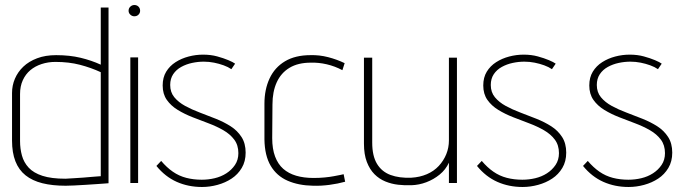

<svg xmlns="http://www.w3.org/2000/svg" viewBox="-20 -730 2731 766"><path d="M413 1V-700H382V-472Q345 -489 301.5 -499.5Q258 -510 204 -510Q161 -510 128 -497.5Q95 -485 73 -464Q51 -443 39.5 -416Q28 -389 28 -359V-169Q28 -121 41.5 -86.5Q55 -52 82 -30.5Q109 -9 149 1Q189 11 242 11Q254 11 275 10Q296 9 320 7.5Q344 6 365.5 4.5Q387 3 400.5 2Q414 1 413 1ZM382 -442V-27Q383 -27 373.5 -26.5Q364 -26 348 -24.5Q332 -23 313 -21.5Q294 -20 275 -19Q256 -18 241 -17Q185 -17 149.5 -28.5Q114 -40 94.5 -61Q75 -82 67.5 -109.5Q60 -137 60 -167V-355Q60 -386 71 -410Q82 -434 101 -450Q120 -466 146 -474.5Q172 -483 201 -483Q255 -483 299 -471.5Q343 -460 382 -442Z M500 0H531V-501H500ZM516 -710Q507 -710 500 -703.5Q493 -697 493 -687Q493 -678 500 -671.5Q507 -665 516 -665Q526 -665 532.5 -671.5Q539 -678 539 -687Q539 -697 532.5 -703.5Q526 -710 516 -710Z M903 -454 918 -476Q910 -482 891 -490Q872 -498 846.5 -505Q821 -512 790 -512Q761 -512 732.5 -504.5Q704 -497 680.5 -482Q657 -467 643 -444Q629 -421 629 -389Q629 -355 645.5 -331.5Q662 -308 689 -291.5Q716 -275 748 -262.5Q780 -250 812 -238Q844 -226 871 -210.5Q898 -195 914.5 -173Q931 -151 931 -119Q931 -92 917.5 -72Q904 -52 883 -38.5Q862 -25 836.5 -19Q811 -13 785 -13Q752 -13 723 -20.5Q694 -28 669.5 -45Q645 -62 623 -88L604 -68Q639 -25 685 -4.5Q731 16 786 16Q817 16 848 7.5Q879 -1 904 -17.5Q929 -34 944.5 -60Q960 -86 960 -121Q960 -158 943.5 -183.5Q927 -209 900.5 -226Q874 -243 841.5 -256Q809 -269 777 -281Q745 -293 718.5 -307.5Q692 -322 675.5 -342Q659 -362 659 -391Q659 -416 671 -434Q683 -452 703 -463Q723 -474 746.5 -479Q770 -484 793 -484Q814 -484 834 -480Q854 -476 872 -469.5Q890 -463 903 -454Z M1346 -450 1355 -478Q1324 -493 1289 -502Q1254 -511 1219 -510Q1158 -510 1117 -485.5Q1076 -461 1055.5 -417Q1035 -373 1035 -316V-174Q1036 -109 1060 -68.5Q1084 -28 1127.5 -9Q1171 10 1229 11Q1261 12 1294.5 7.5Q1328 3 1357 -5L1351 -35Q1348 -34 1337.5 -32Q1327 -30 1311.5 -27Q1296 -24 1275 -22Q1254 -20 1231 -20Q1192 -20 1161.5 -29Q1131 -38 1110 -56.5Q1089 -75 1077.5 -105.5Q1066 -136 1066 -179L1067 -313Q1067 -364 1084 -401.5Q1101 -439 1135 -459.5Q1169 -480 1220 -480Q1251 -481 1283.5 -473.5Q1316 -466 1346 -450Z M1771 -81V0H1803V-500H1771V-170Q1771 -141 1760.5 -115Q1750 -89 1730.5 -68Q1711 -47 1683 -35Q1655 -23 1621 -21Q1573 -19 1538 -32Q1503 -45 1484 -76.5Q1465 -108 1465 -161V-500H1432V-157Q1432 -114 1443.5 -84Q1455 -54 1474 -35Q1493 -16 1517.5 -6Q1542 4 1568.5 7Q1595 10 1621 9Q1652 8 1681 -3Q1710 -14 1734 -33.5Q1758 -53 1771 -81Z M2182 -454 2197 -476Q2189 -482 2170 -490Q2151 -498 2125.5 -505Q2100 -512 2069 -512Q2040 -512 2011.5 -504.5Q1983 -497 1959.5 -482Q1936 -467 1922 -444Q1908 -421 1908 -389Q1908 -355 1924.5 -331.5Q1941 -308 1968 -291.5Q1995 -275 2027 -262.5Q2059 -250 2091 -238Q2123 -226 2150 -210.5Q2177 -195 2193.5 -173Q2210 -151 2210 -119Q2210 -92 2196.5 -72Q2183 -52 2162 -38.5Q2141 -25 2115.5 -19Q2090 -13 2064 -13Q2031 -13 2002 -20.5Q1973 -28 1948.5 -45Q1924 -62 1902 -88L1883 -68Q1918 -25 1964 -4.5Q2010 16 2065 16Q2096 16 2127 7.5Q2158 -1 2183 -17.5Q2208 -34 2223.5 -60Q2239 -86 2239 -121Q2239 -158 2222.5 -183.5Q2206 -209 2179.5 -226Q2153 -243 2120.5 -256Q2088 -269 2056 -281Q2024 -293 1997.5 -307.5Q1971 -322 1954.5 -342Q1938 -362 1938 -391Q1938 -416 1950 -434Q1962 -452 1982 -463Q2002 -474 2025.5 -479Q2049 -484 2072 -484Q2093 -484 2113 -480Q2133 -476 2151 -469.5Q2169 -463 2182 -454Z M2605 -454 2620 -476Q2612 -482 2593 -490Q2574 -498 2548.5 -505Q2523 -512 2492 -512Q2463 -512 2434.5 -504.5Q2406 -497 2382.5 -482Q2359 -467 2345 -444Q2331 -421 2331 -389Q2331 -355 2347.5 -331.5Q2364 -308 2391 -291.5Q2418 -275 2450 -262.5Q2482 -250 2514 -238Q2546 -226 2573 -210.5Q2600 -195 2616.5 -173Q2633 -151 2633 -119Q2633 -92 2619.5 -72Q2606 -52 2585 -38.5Q2564 -25 2538.5 -19Q2513 -13 2487 -13Q2454 -13 2425 -20.5Q2396 -28 2371.5 -45Q2347 -62 2325 -88L2306 -68Q2341 -25 2387 -4.5Q2433 16 2488 16Q2519 16 2550 7.5Q2581 -1 2606 -17.5Q2631 -34 2646.5 -60Q2662 -86 2662 -121Q2662 -158 2645.5 -183.5Q2629 -209 2602.5 -226Q2576 -243 2543.5 -256Q2511 -269 2479 -281Q2447 -293 2420.5 -307.5Q2394 -322 2377.5 -342Q2361 -362 2361 -391Q2361 -416 2373 -434Q2385 -452 2405 -463Q2425 -474 2448.5 -479Q2472 -484 2495 -484Q2516 -484 2536 -480Q2556 -476 2574 -469.5Q2592 -463 2605 -454Z"/></svg>

Font: Advent Pro ExtraLight
Style: Regular
Weight: 250
Version: Version 3.000